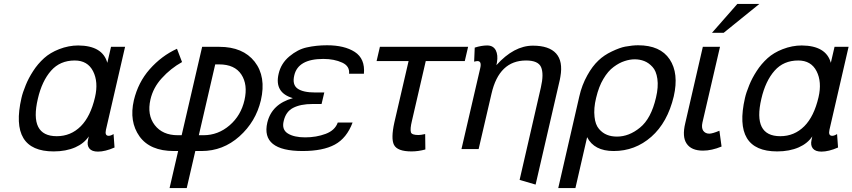

<svg xmlns="http://www.w3.org/2000/svg" viewBox="-20 -764 4369 984"><path d="M467 -266Q485 -344 457 -399Q429 -454 363 -454Q288 -454 242 -402Q195 -349 174 -258Q129 -66 271 -66Q343 -66 394 -117Q444 -167 467 -266ZM90 -262Q96 -289 112 -328Q126 -363 150 -400Q173 -436 206 -466Q237 -494 283 -512Q332 -531 381 -531Q506 -530 530 -442L549 -524H621L523 -99Q516 -68 537 -68Q548 -68 562 -77L567 -8Q519 13 482 13Q451 13 438 -3Q425 -19 431 -46L435 -65Q411 -29 366 -9Q318 12 255 12Q27 12 90 -262Z M1103 -434H1083L999 -71H1023Q1098 -71 1157 -122Q1215 -172 1233 -251Q1251 -330 1217 -382Q1183 -434 1103 -434ZM871 10Q749 10 695 -65Q641 -141 666 -250Q688 -342 747 -409Q808 -478 887 -514L913 -446Q854 -413 809 -363Q765 -315 751 -254Q733 -175 773 -123Q813 -71 891 -71H911L1016 -524H1104Q1225 -524 1285 -448Q1345 -371 1317 -250Q1291 -140 1207 -65Q1123 10 1013 10H981L937 200H849L893 10Z M1787 -136Q1757 -56 1696 -23Q1635 10 1531 10Q1424 10 1378.5 -26.5Q1333 -63 1350 -136Q1373 -231 1481 -261Q1385 -289 1408 -386Q1420 -439 1463 -475Q1506 -511 1552 -521Q1601 -532 1656 -532Q1745 -532 1798 -498Q1852 -463 1845 -386H1769Q1773 -425 1734 -443Q1693 -462 1637 -462Q1507 -462 1488 -377Q1477 -330 1505 -310Q1533 -290 1596 -290H1642L1628 -231H1582Q1520 -231 1482 -211Q1445 -192 1434 -144Q1423 -100 1455 -80Q1487 -60 1544 -60Q1601 -60 1649 -78Q1697 -96 1711 -136Z M2089 12Q2016 12 1999 -22Q1983 -54 2001 -136L2074 -451H1910L1927 -524H2379L2362 -451H2162L2091 -144Q2081 -103 2086 -86Q2090 -72 2125 -72Q2136 -72 2159 -77L2160 2Q2124 12 2089 12Z M2752 -316Q2768 -385 2753 -420Q2738 -454 2676 -454Q2538 -454 2499 -284L2433 0H2345L2441 -414Q2450 -451 2427 -451Q2422 -451 2410 -448L2413 -520Q2448 -531 2477 -531Q2508 -531 2521 -506Q2533 -482 2527 -445L2524 -430Q2614 -530 2711 -530Q2794 -530 2830 -490Q2866 -450 2852 -371Q2852 -366 2841 -320L2725 182L2643 158Z M3142 -64Q3204 -64 3260 -110Q3317 -156 3342 -264Q3355 -318 3349 -360Q3343 -401 3324 -421Q3305 -442 3282 -451Q3259 -460 3233 -460Q3208 -460 3181 -451Q3153 -442 3125 -421Q3096 -400 3072 -359Q3049 -321 3035 -262Q3022 -209 3027 -165Q3031 -125 3050 -103Q3068 -82 3091 -73Q3113 -64 3142 -64ZM2949 -270Q2962 -328 2990 -378Q3016 -425 3047 -454Q3075 -481 3115 -500Q3157 -520 3184 -525Q3222 -532 3250 -532Q3364 -532 3412 -460Q3460 -388 3433 -270Q3401 -136 3318 -63Q3235 10 3125 10Q3025 10 2989 -61L2929 200H2841Z M3759 -744H3872L3689 -596H3629ZM3580 -136Q3574 -109 3584 -94Q3595 -79 3615 -79Q3631 -79 3667 -94L3678 -13Q3627 8 3583 8Q3523 8 3499 -28Q3475 -63 3492 -133L3582 -524H3670Z M4175 -266Q4193 -344 4165 -399Q4137 -454 4071 -454Q3996 -454 3950 -402Q3903 -349 3882 -258Q3837 -66 3979 -66Q4051 -66 4102 -117Q4152 -167 4175 -266ZM3798 -262Q3804 -289 3820 -328Q3834 -363 3858 -400Q3881 -436 3914 -466Q3945 -494 3991 -512Q4040 -531 4089 -531Q4214 -530 4238 -442L4257 -524H4329L4231 -99Q4224 -68 4245 -68Q4256 -68 4270 -77L4275 -8Q4227 13 4190 13Q4159 13 4146 -3Q4133 -19 4139 -46L4143 -65Q4119 -29 4074 -9Q4026 12 3963 12Q3735 12 3798 -262Z"/></svg>

Font: Miedinger
Style: Italic
Weight: 400
Italic angle: -13°
Version: Version 001.000